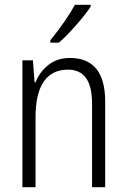

<svg xmlns="http://www.w3.org/2000/svg" viewBox="-20 -785 532 805"><path d="M421 -359V0H366V-350Q366 -423 340.5 -458Q315 -493 265 -493Q198 -493 163.5 -443Q129 -393 129 -293V0H74V-532H118L125 -440H129Q147 -485 184 -513.5Q221 -542 273 -542Q421 -542 421 -359ZM360 -757Q339 -725 299.5 -680Q260 -635 227 -606H191V-616Q259 -700 294 -765H360Z"/></svg>

Font: Noto Sans Display Light Narrow
Style: Regular
Weight: 300
Width: 4
Designer: Monotype Design team
Foundry: Monotype Imaging Inc.
Version: Version 1.000